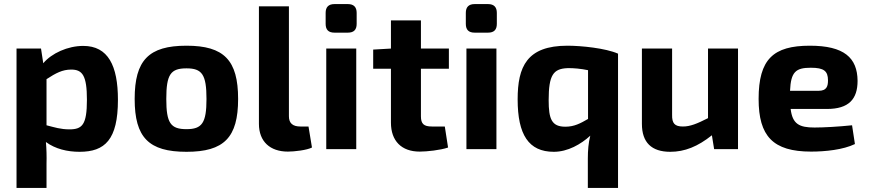

<svg xmlns="http://www.w3.org/2000/svg" viewBox="-20 -731 4258 941"><path d="M181 -493H61V190H208V71C209 35 208 -1 205 -35C251 -1 310 13 370 13C494 13 558 -46 558 -242C558 -409 510 -506 388 -506C312 -506 233 -470 192 -421ZM208 -343C254 -373 286 -390 329 -390C384 -390 406 -361 406 -242C406 -119 383 -97 320 -97C277 -97 247 -107 208 -117Z M894 -507C709 -507 640 -436 640 -246C640 -57 709 13 894 13C1078 13 1147 -57 1147 -246C1147 -436 1078 -507 894 -507ZM894 -396C970 -396 992 -366 992 -246C992 -128 970 -98 894 -98C816 -98 795 -128 795 -246C795 -366 816 -396 894 -396Z M1396 -700H1249V-124C1249 -37 1304 12 1391 12C1423 12 1484 5 1509 -8L1492 -111H1452C1415 -111 1396 -127 1396 -161Z M1619 -711C1590 -711 1576 -696 1576 -668V-614C1576 -585 1590 -571 1619 -571H1685C1714 -571 1728 -585 1728 -614V-668C1728 -696 1714 -711 1685 -711ZM1726 0V-493H1579V0Z M2043 -394H2180V-493H2043V-631H1896V-493L1809 -488V-394H1896V-130C1896 -40 1948 12 2037 12C2072 12 2139 5 2176 -8L2160 -111H2097C2057 -111 2043 -124 2043 -161Z M2306 -711C2277 -711 2263 -696 2263 -668V-614C2263 -585 2277 -571 2306 -571H2372C2401 -571 2415 -585 2415 -614V-668C2415 -696 2401 -711 2372 -711ZM2413 0V-493H2266V0Z M3009 190V-468C2948 -495 2828 -507 2761 -507C2562 -507 2517 -404 2517 -244C2517 -71 2571 13 2694 13C2763 13 2827 -24 2873 -66C2864 -31 2861 6 2861 46V190ZM2862 -148C2824 -126 2794 -110 2751 -110C2684 -110 2669 -147 2669 -240C2669 -364 2692 -394 2761 -397C2789 -398 2829 -394 2862 -387Z M3597 -493H3450V-152C3397 -125 3363 -111 3327 -111C3287 -111 3273 -126 3274 -169V-493H3126V-124C3126 -33 3173 13 3265 13C3336 13 3400 -13 3469 -68L3480 0H3597Z M4033 -197C4140 -197 4183 -245 4183 -335C4182 -448 4117 -507 3949 -507C3770 -507 3698 -441 3698 -246C3698 -64 3768 12 3955 12C4025 12 4112 3 4170 -25L4156 -117C4089 -110 4017 -106 3972 -106C3897 -106 3864 -123 3855 -197ZM3852 -286C3856 -379 3880 -399 3954 -399C4018 -399 4038 -383 4038 -337C4038 -309 4032 -286 3992 -286Z"/></svg>

Font: SnT
Style: Bold
Weight: 700
Designer: Natanael Gama
Version: Version 1.001;PS 001.001;hotconv 1.0.70;makeotf.lib2.5.58329